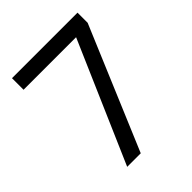

<svg xmlns="http://www.w3.org/2000/svg" viewBox="-200 -833 951 951"><g transform="rotate(-45 275.5 -357.0)"><path d="M412 -633H44V-714H503V-643L232 0H137Z"/></g></svg>

Font: lsinhala25
Style: Book
Weight: 400
Designer: Jelle Bosma - Monotype Design Team
Foundry: Monotype Imaging Inc.
Version: Version 2.003